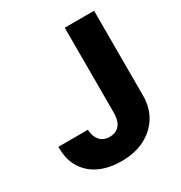

<svg xmlns="http://www.w3.org/2000/svg" viewBox="-173 -850 925 982"><g transform="rotate(-30 289.5 -358.5)"><path d="M350.6 -224.6V-727.1H523.9V-224.6Q522.9 -152.8 490.2 -101.1Q456.5 -48.3 397.9 -19Q339.8 9.8 262.2 9.8Q192.9 9.8 138.7 -13.7Q82.5 -38.1 50.3 -87.9Q17.1 -138.2 17.6 -215.8H192.4Q192.9 -189 203.6 -168.5Q212.9 -148.9 230.5 -138.7Q248 -128.4 272 -128.4Q296.4 -128.4 314.5 -139.6Q333 -151.4 341.3 -171.4Q349.6 -191.9 350.6 -224.6Z"/></g></svg>

Font: My Font
Style: Regular
Weight: 500
Designer: Rasmus Andersson
Foundry: rsms
Version: Version 0.001